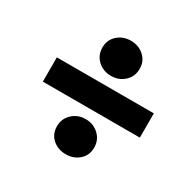

<svg xmlns="http://www.w3.org/2000/svg" viewBox="-123 -714 767 768"><g transform="rotate(30 260.0 -330.0)"><path d="M48 -274V-386H496V-274ZM272 -68Q236 -68 211 -90Q186 -112 186 -148Q186 -183 211 -206.5Q236 -230 272 -230Q308 -230 333 -206.5Q358 -183 358 -148Q358 -112 333 -90Q308 -68 272 -68ZM272 -430Q236 -430 211 -453Q186 -476 186 -512Q186 -547 211 -569.5Q236 -592 272 -592Q308 -592 333 -569.5Q358 -547 358 -512Q358 -476 333 -453Q308 -430 272 -430Z"/></g></svg>

Font: Source Sans 3 Black
Style: Italic
Weight: 900
Italic angle: -11°
Designer: Paul D. Hunt
Foundry: Adobe
Version: Version 3.052;hotconv 1.1.0;makeotfexe 2.6.0